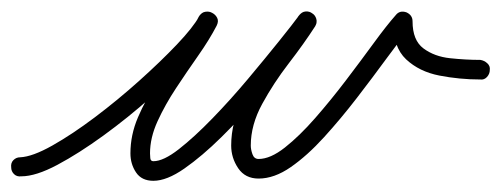

<svg xmlns="http://www.w3.org/2000/svg" viewBox="-28 -296 895 343"><path d="M-8 3Q-9 -5 -4 -10Q1 -15 8 -15Q30 -16 65.5 -36Q101 -56 141.5 -86.5Q182 -117 220.5 -151.5Q259 -186 288 -216.5Q317 -247 328 -267Q332 -274 339 -275Q346 -276 351 -273Q357 -270 360 -264Q363 -258 359 -250Q346 -225 326 -196.5Q306 -168 286.5 -138.5Q267 -109 253.5 -79.5Q240 -50 240 -22Q240 -19 240.5 -13.5Q241 -8 246 -8Q264 -8 291.5 -29.5Q319 -51 351.5 -84.5Q384 -118 415 -155Q446 -192 470.5 -222.5Q495 -253 506 -268Q511 -275 518 -275.5Q525 -276 530 -272Q535 -269 537 -262.5Q539 -256 535 -249Q515 -218 488 -183Q461 -148 440.5 -110.5Q420 -73 420 -36Q420 -29 423 -20.5Q426 -12 434 -12Q455 -12 481 -32.5Q507 -53 535 -85Q563 -117 590 -152.5Q617 -188 640 -219.5Q663 -251 679 -269Q686 -278 698 -274Q709 -269 709 -258Q709 -224 728.5 -209.5Q748 -195 776 -192Q804 -189 830 -189Q830 -189 830 -189Q830 -189 830 -189Q837 -188 842.5 -183Q848 -178 847 -171Q847 -164 842 -158.5Q837 -153 830 -154Q793 -154 757 -161Q721 -168 697.5 -190Q674 -212 674 -258Q674 -264 680.5 -264.5Q687 -265 693 -262Q700 -260 704.5 -255.5Q709 -251 705 -247Q687 -225 662.5 -191.5Q638 -158 609.5 -121Q581 -84 551 -51Q521 -18 491.5 2.5Q462 23 434 23Q410 23 397.5 4.5Q385 -14 385 -36Q385 -78 406 -118Q427 -158 455.5 -195.5Q484 -233 505 -267Q510 -274 517 -274.5Q524 -275 529 -271Q535 -268 537 -261Q539 -254 534 -248Q520 -229 494 -195.5Q468 -162 435 -123.5Q402 -85 367.5 -51Q333 -17 301.5 5Q270 27 246 27Q225 27 215 12Q205 -3 205 -22Q205 -55 218.5 -86.5Q232 -118 252 -148.5Q272 -179 292.5 -208.5Q313 -238 327 -266Q331 -273 338 -274.5Q345 -276 351 -273Q357 -269 360 -263Q363 -257 358 -249Q345 -226 314 -192.5Q283 -159 242 -122.5Q201 -86 157 -54Q113 -22 74.5 -1.5Q36 19 10 19Q2 20 -3 15Q-8 10 -8 3Z"/></svg>

Font: FRB American Cursive
Style: Italic
Weight: 400
Italic angle: -25°
Version: Version 2.0;Modular Font Editor K font №1